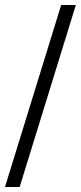

<svg xmlns="http://www.w3.org/2000/svg" viewBox="-20 -742 325 772"><path d="M226 -722 0 10H59L285 -722Z"/></svg>

Font: Sprat
Style: Bold
Weight: 700
Designer: Ethan Nakache
Foundry: Collletttivo
Version: Version 2.000;Glyphs 3.2 (3217)